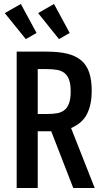

<svg xmlns="http://www.w3.org/2000/svg" viewBox="-20 -947 531 967"><path d="M64 0V-687H214Q276 -687 319 -676.5Q362 -666 389.5 -642.5Q417 -619 429.5 -581Q442 -543 442 -488Q442 -422 419 -374.5Q396 -327 338 -302L457 0H349L238 -286H170V0ZM170 -373H221Q248 -373 269 -377Q290 -381 305 -393Q320 -405 328 -427.5Q336 -450 336 -487Q336 -523 328 -545Q320 -567 305 -579Q290 -591 267.5 -595Q245 -599 216 -599H170ZM331 -781 277 -750 172 -881 252 -927ZM164 -781 110 -750 4 -881 85 -927Z"/></svg>

Font: Medium
Style: Regular
Weight: 500
Designer: Fernando Haro
Foundry: deFharo
Version: Version 1.787